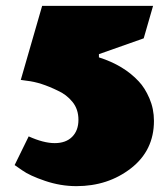

<svg xmlns="http://www.w3.org/2000/svg" viewBox="-20 -626 566 656"><path d="M506 -213Q506 -112 427.5 -51Q349 10 241 10Q187 10 134 -8Q81 -26 56 -44L30 -62L78 -160Q129 -137 167 -137Q205 -137 226.5 -158.5Q248 -180 248 -216.5Q248 -253 227.5 -278Q207 -303 178 -316Q119 -345 72 -350L51 -353L124 -606H503L471 -495L318 -441V-430Q403 -403 454 -348Q475 -326 490.5 -290Q506 -254 506 -213Z"/></svg>

Font: Wendy One
Style: Regular
Weight: 400
Designer: Alejandro Inler
Foundry: Alejandro Inler
Version: 1.001